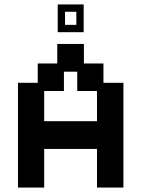

<svg xmlns="http://www.w3.org/2000/svg" viewBox="-20 -834 637 865"><path d="M61 11V-461H150V-548H238V-636H358V-548H446V-461H536V11H417V-163H179V11ZM179 -288H417V-424H328V-511H268V-424H179ZM240 -689V-814H357V-689ZM273 -722H324V-781H273Z"/></svg>

Font: Pixelify Sans SemiBold
Style: Regular
Weight: 600
Designer: Stefie Justprince
Foundry: Typecalism Foundryline
Version: Version 1.000